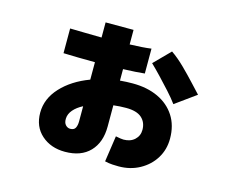

<svg xmlns="http://www.w3.org/2000/svg" viewBox="-96 -771 1192 969"><g transform="rotate(15 500.0 -286.5)"><path d="M178 -424V-553Q209 -552 252 -551.5Q295 -551 343 -550V-629H489V-553Q522 -554 551 -556Q580 -558 601 -561V-431Q581 -429 552.5 -427Q524 -425 489 -424V-364Q522 -367 555 -367Q631 -367 688 -340.5Q745 -314 777 -264.5Q809 -215 809 -146Q809 -89 781 -43.5Q753 2 704 29Q655 56 594 56Q580 56 562 55Q544 54 522 49L542 -87Q571 -81 583 -81Q619 -81 641 -101.5Q663 -122 663 -153Q663 -192 637 -215.5Q611 -239 555 -239Q522 -239 489 -235V-124Q489 -41 443 7Q397 55 313 55Q239 55 190.5 12Q142 -31 142 -104Q142 -177 197 -236.5Q252 -296 343 -330V-421Q297 -421 254.5 -422Q212 -423 178 -424ZM780 -319Q761 -345 732.5 -376.5Q704 -408 675 -438.5Q646 -469 623 -491L705 -574Q740 -550 775.5 -515Q811 -480 841 -447.5Q871 -415 888 -397ZM275 -109Q274 -87 284.5 -75.5Q295 -64 309 -64Q329 -64 336 -77.5Q343 -91 343 -112V-191Q312 -175 294 -154Q276 -133 275 -109Z"/></g></svg>

Font: Murecho ExtraBold
Style: Regular
Weight: 800
Designer: Neil Summerour
Foundry: Positype
Version: Version 1.010; ttfautohint (v1.8.3)